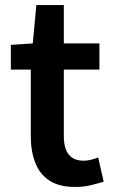

<svg xmlns="http://www.w3.org/2000/svg" viewBox="-20 -727 448 761"><path d="M278 14Q214 14 175.5 -11.5Q137 -37 119.5 -82.5Q102 -128 102 -188V-451H23V-549L110 -555L124 -707H233V-555H374V-451H233V-187Q233 -139 252.5 -114.5Q272 -90 312 -90Q326 -90 341.5 -94Q357 -98 369 -103L391 -7Q369 0 340.5 7Q312 14 278 14Z"/></svg>

Font: Noto Sans KR Thin SemiBold
Style: Regular
Weight: 600
Version: Version 2.004-H2;hotconv 1.0.118;makeotfexe 2.5.65603